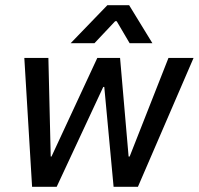

<svg xmlns="http://www.w3.org/2000/svg" viewBox="-20 -722 768 742"><path d="M74 -498H167L176 -117H179L356 -498H444L477 -117H481L631 -498H728L513 0H419L383 -386H379L199 0H104ZM395 -702H479L569 -555H481L431 -640H425L345 -555H253Z"/></svg>

Font: Chakra Petch Medium
Style: Italic
Weight: 500
Italic angle: -10°
Designer: Katatrad Aksorn Co.,Ltd.
Foundry: Cadson Demak Co.,Ltd.
Version: Version 1.000; ttfautohint (v1.6)